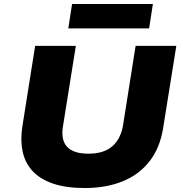

<svg xmlns="http://www.w3.org/2000/svg" viewBox="-20 -936 921 967"><path d="M407 11Q313 11 248 -11Q183 -33 145 -73.5Q107 -114 94.5 -170.5Q82 -227 92 -295L157 -705H362L297 -299Q286 -230 318.5 -196Q351 -162 425 -162Q504 -162 546.5 -200Q589 -238 600 -307L663 -705H868L802 -293Q786 -191 733 -123.5Q680 -56 597 -22.5Q514 11 407 11ZM324 -793 343 -916H750L731 -793Z"/></svg>

Font: Nunito Sans 7pt SemiExpanded Black
Style: Italic
Weight: 900
Width: 6
Italic angle: -9°
Designer: Vernon Adams
Foundry: Vernon Adams
Version: Version 3.101;gftools[0.9.27]